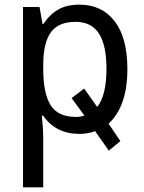

<svg xmlns="http://www.w3.org/2000/svg" viewBox="-20 -566 619 826"><path d="M166 -68H160Q166 -8 166 20V240H79V-536H150L163 -463H167Q192 -502 229 -524Q266 -546 322 -546Q418 -546 473 -475Q528 -404 528 -269Q528 -187 507 -128Q486 -69 447 -34L498 41L448 82L389 -2Q359 10 321 10Q220 10 166 -68ZM166 -286V-269Q166 -165 197.5 -114Q229 -63 307 -63Q327 -63 343 -69L288 -144L342 -185L398 -106Q438 -155 438 -270Q438 -372 405.5 -422Q373 -472 305 -472Q231 -472 198.5 -426.5Q166 -381 166 -286Z"/></svg>

Font: Noto Sans Display
Style: Regular
Weight: 400
Designer: Monotype Design team
Foundry: Monotype Imaging Inc.
Version: Version 1.000